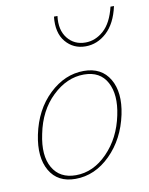

<svg xmlns="http://www.w3.org/2000/svg" viewBox="-76 -697 588 756"><g transform="rotate(-10 218.0 -319.0)"><path d="M295 -504Q246 -504 215.5 -540.5Q185 -577 192 -641H206Q199 -586 225.5 -552.5Q252 -519 297 -519Q337 -519 370 -548.5Q403 -578 418 -641H432Q417 -573 379.5 -538.5Q342 -504 295 -504ZM165 3Q94 3 62.5 -51.5Q31 -106 49 -194Q69 -291 131.5 -350.5Q194 -410 270 -410Q341 -410 373 -355.5Q405 -301 387 -215Q367 -120 305 -58.5Q243 3 165 3ZM169 -11Q239 -11 295.5 -69Q352 -127 370 -215Q387 -295 360 -345.5Q333 -396 268 -396Q200 -396 142 -340.5Q84 -285 66 -194Q48 -110 76.5 -60.5Q105 -11 169 -11Z"/></g></svg>

Font: EauTestText Thin
Style: Italic
Weight: 250
Italic angle: -12°
Designer: Christian Thalmann (Catharsis Fonts)
Version: Version 0.001;PS 000.001;hotconv 1.0.88;makeotf.lib2.5.64775